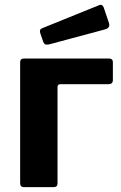

<svg xmlns="http://www.w3.org/2000/svg" viewBox="-20 -771 500 791"><path d="M78 0Q63 0 63 -17V-515Q63 -530 80 -530H428Q445 -530 445 -515V-441Q445 -424 426 -424H228Q217 -424 217 -412V-15Q217 0 200 0ZM407 -741 429 -676Q435 -656 413 -650L182 -588Q171 -586 166 -588.5Q161 -591 158 -599L146 -634Q141 -649 152 -654L389 -750Q401 -755 407 -741Z"/></svg>

Font: Libre Franklin
Style: Bold
Weight: 700
Designer: Pablo Impallari, Rodrigo Fuenzalida, Nhung Nguyen
Foundry: Impallari Type
Version: Version 3.000